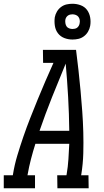

<svg xmlns="http://www.w3.org/2000/svg" viewBox="-57 -1000 552 1020"><path d="M-37 0V-69H11L12 -74Q20 -124 35 -174Q50 -224 67 -273.5Q84 -323 103.5 -372.5Q123 -422 143 -471Q163 -520 184 -568.5Q205 -617 227 -666H172L171 -735H347Q354 -681 360 -626.5Q366 -572 371 -517.5Q376 -463 380 -408Q384 -353 385.5 -297.5Q387 -242 385.5 -186Q384 -130 375 -74L374 -69H413L414 0H248L247 -69H296L297 -74Q304 -114 306.5 -154.5Q309 -195 311 -236H131Q118 -195 107.5 -154.5Q97 -114 90 -74L89 -69H129V0ZM153 -305H311Q310 -395 305 -484Q300 -573 292 -662Q255 -573 219.5 -484Q184 -395 153 -305ZM328 -790Q305 -790 284.5 -798Q264 -806 251 -823Q238 -840 234.5 -862.5Q231 -885 234 -908Q237 -924 245.5 -938.5Q254 -953 267.5 -963Q281 -973 296.5 -976.5Q312 -980 328 -980Q351 -980 372 -972Q393 -964 405.5 -947Q418 -930 422 -907.5Q426 -885 422 -862Q419 -846 410.5 -831.5Q402 -817 388.5 -807Q375 -797 359.5 -793.5Q344 -790 328 -790ZM328 -846Q334 -846 341 -847.5Q348 -849 353 -853Q358 -857 361.5 -863Q365 -869 366 -876Q368 -885 366.5 -894Q365 -903 360 -910Q355 -917 346 -920.5Q337 -924 328 -924Q322 -924 315.5 -922.5Q309 -921 303.5 -917Q298 -913 294.5 -907Q291 -901 290 -894Q289 -885 290.5 -876Q292 -867 296.5 -860Q301 -853 310 -849.5Q319 -846 328 -846Z"/></svg>

Font: Iosevka QP
Style: Italic
Weight: 400
Italic angle: -9°
Designer: Belleve Invis
Foundry: Belleve Invis
Version: Version 20.0.0; ttfautohint (v1.8.4)